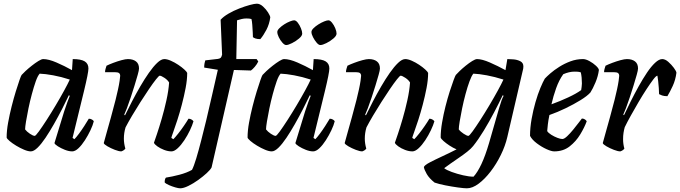

<svg xmlns="http://www.w3.org/2000/svg" viewBox="-20 -820 3684 1040"><path d="M147 0Q132 0 110.5 -9Q89 -18 67.5 -31Q46 -44 31.5 -56.5Q17 -69 16 -75Q16 -112 24 -156Q32 -200 43 -243.5Q54 -287 65.5 -324.5Q77 -362 85.5 -386Q94 -410 97 -414Q103 -421 118 -435Q133 -449 152 -464Q171 -479 188 -489.5Q205 -500 214 -500Q243 -500 286 -481.5Q329 -463 370 -440L374 -500Q419 -500 439 -487.5Q459 -475 459 -449Q459 -426 435 -327Q411 -228 373 -73L383 -66Q393 -76 407.5 -95.5Q422 -115 436.5 -137.5Q451 -160 461 -177Q470 -177 478 -172.5Q486 -168 488 -163Q483 -142 470 -114.5Q457 -87 440 -60.5Q423 -34 405 -17Q387 0 371 0Q353 0 331.5 -8.5Q310 -17 293.5 -27.5Q277 -38 275 -45L328 -218Q337 -245 345.5 -268.5Q354 -292 358 -301L353 -304Q337 -270 316 -229Q295 -188 272 -147.5Q249 -107 226.5 -73.5Q204 -40 183.5 -20Q163 0 147 0ZM168 -84Q173 -84 190.5 -108Q208 -132 232.5 -170Q257 -208 282 -250Q307 -292 327.5 -329.5Q348 -367 358 -389Q312 -404 268.5 -412Q225 -420 195 -421Q184 -409 173.5 -379Q163 -349 152.5 -310Q142 -271 134 -232Q126 -193 121 -162.5Q116 -132 116 -119Q125 -107 142 -95.5Q159 -84 168 -84Z M637 0Q624 0 602 -8.5Q580 -17 562 -27.5Q544 -38 542 -45Q547 -64 557.5 -101Q568 -138 581 -185Q594 -232 606 -279Q613 -307 619 -334.5Q625 -362 628 -382.5Q631 -403 631 -409Q631 -419 625 -424Q619 -429 602 -429H549Q549 -438 552 -448Q555 -458 557 -464Q571 -471 593.5 -479.5Q616 -488 638 -494Q660 -500 673 -500Q700 -500 716.5 -487.5Q733 -475 733 -449Q733 -440 726 -415Q719 -390 709 -357.5Q699 -325 688 -292Q677 -259 667.5 -234Q658 -209 653 -199L657 -195Q674 -230 695 -270.5Q716 -311 739.5 -351.5Q763 -392 786.5 -425.5Q810 -459 831.5 -479.5Q853 -500 870 -500Q885 -500 905.5 -491Q926 -482 945.5 -469Q965 -456 978.5 -443.5Q992 -431 994 -425Q994 -388 985.5 -343.5Q977 -299 965 -253.5Q953 -208 940.5 -169.5Q928 -131 918.5 -105Q909 -79 908 -73L919 -66Q929 -76 944.5 -95.5Q960 -115 975.5 -137.5Q991 -160 1001 -177Q1010 -177 1017.5 -172.5Q1025 -168 1028 -163Q1022 -142 1009 -114.5Q996 -87 978.5 -60.5Q961 -34 942.5 -17Q924 0 909 0Q890 0 869 -8Q848 -16 832 -27.5Q816 -39 814 -47Q818 -58 830 -93.5Q842 -129 856 -177Q870 -225 881.5 -277Q893 -329 896 -373Q888 -387 870.5 -398.5Q853 -410 845 -410Q841 -410 825 -390Q809 -370 787 -337.5Q765 -305 741 -267.5Q717 -230 695.5 -193.5Q674 -157 660 -130Q651 -100 651 -69Q651 -43 659 -15Q652 -5 637 0Z M956 200Q947 200 929.5 195Q912 190 895 182.5Q878 175 872 168Q872 149 879 142Q912 137 952 126.5Q992 116 1020 100Q1030 81 1043 38Q1056 -5 1070 -60Q1084 -115 1097 -168Q1114 -241 1129 -306Q1144 -371 1160 -442L1086 -454Q1086 -467 1088 -477.5Q1090 -488 1092 -493L1161 -501Q1172 -503 1176 -507.5Q1180 -512 1183 -524L1175 -713Q1190 -730 1217.5 -746Q1245 -762 1276 -774Q1307 -786 1333 -793Q1359 -800 1371 -800Q1388 -800 1404.5 -785Q1421 -770 1432 -752.5Q1443 -735 1444 -726Q1439 -689 1423 -658.5Q1407 -628 1390 -608Q1374 -608 1364 -611.5Q1354 -615 1350 -619Q1350 -626 1349 -645.5Q1348 -665 1346.5 -685.5Q1345 -706 1342 -717Q1331 -720 1315 -720Q1302 -720 1289 -717Q1276 -714 1264 -710L1260 -500H1370L1379 -487Q1372 -472 1360 -458Q1348 -444 1339 -438L1247 -441L1126 87Q1120 99 1100 117.5Q1080 136 1053.5 155Q1027 174 1000.5 187Q974 200 956 200Z M1452 0Q1437 0 1415.5 -9Q1394 -18 1372.5 -31Q1351 -44 1336.5 -56.5Q1322 -69 1321 -75Q1321 -112 1329 -156Q1337 -200 1348 -243.5Q1359 -287 1370.5 -324.5Q1382 -362 1390.5 -386Q1399 -410 1402 -414Q1408 -421 1423 -435Q1438 -449 1457 -464Q1476 -479 1493 -489.5Q1510 -500 1519 -500Q1548 -500 1591 -481.5Q1634 -463 1675 -440L1679 -500Q1724 -500 1744 -487.5Q1764 -475 1764 -449Q1764 -426 1740 -327Q1716 -228 1678 -73L1688 -66Q1698 -76 1712.5 -95.5Q1727 -115 1741.5 -137.5Q1756 -160 1766 -177Q1775 -177 1783 -172.5Q1791 -168 1793 -163Q1788 -142 1775 -114.5Q1762 -87 1745 -60.5Q1728 -34 1710 -17Q1692 0 1676 0Q1658 0 1636.5 -8.5Q1615 -17 1598.5 -27.5Q1582 -38 1580 -45L1633 -218Q1642 -245 1650.5 -268.5Q1659 -292 1663 -301L1658 -304Q1642 -270 1621 -229Q1600 -188 1577 -147.5Q1554 -107 1531.5 -73.5Q1509 -40 1488.5 -20Q1468 0 1452 0ZM1473 -84Q1478 -84 1495.5 -108Q1513 -132 1537.5 -170Q1562 -208 1587 -250Q1612 -292 1632.5 -329.5Q1653 -367 1663 -389Q1617 -404 1573.5 -412Q1530 -420 1500 -421Q1489 -409 1478.5 -379Q1468 -349 1457.5 -310Q1447 -271 1439 -232Q1431 -193 1426 -162.5Q1421 -132 1421 -119Q1430 -107 1447 -95.5Q1464 -84 1473 -84ZM1715 -576Q1706 -576 1695 -589Q1684 -602 1675.5 -618.5Q1667 -635 1667 -647Q1667 -656 1678 -667Q1689 -678 1705 -688Q1721 -698 1736 -704Q1751 -710 1759 -710Q1768 -710 1778.5 -697Q1789 -684 1796 -667Q1803 -650 1803 -638Q1803 -626 1786 -611.5Q1769 -597 1748 -586.5Q1727 -576 1715 -576ZM1530 -576Q1521 -576 1509.5 -589Q1498 -602 1490 -618.5Q1482 -635 1482 -647Q1482 -656 1493 -667Q1504 -678 1519.5 -688Q1535 -698 1550.5 -704Q1566 -710 1573 -710Q1583 -710 1593 -697Q1603 -684 1610 -667Q1617 -650 1617 -638Q1617 -626 1600 -611.5Q1583 -597 1562 -586.5Q1541 -576 1530 -576Z M1942 0Q1929 0 1907 -8.5Q1885 -17 1867 -27.5Q1849 -38 1847 -45Q1852 -64 1862.5 -101Q1873 -138 1886 -185Q1899 -232 1911 -279Q1918 -307 1924 -334.5Q1930 -362 1933 -382.5Q1936 -403 1936 -409Q1936 -419 1930 -424Q1924 -429 1907 -429H1854Q1854 -438 1857 -448Q1860 -458 1862 -464Q1876 -471 1898.5 -479.5Q1921 -488 1943 -494Q1965 -500 1978 -500Q2005 -500 2021.5 -487.5Q2038 -475 2038 -449Q2038 -440 2031 -415Q2024 -390 2014 -357.5Q2004 -325 1993 -292Q1982 -259 1972.5 -234Q1963 -209 1958 -199L1962 -195Q1979 -230 2000 -270.5Q2021 -311 2044.5 -351.5Q2068 -392 2091.5 -425.5Q2115 -459 2136.5 -479.5Q2158 -500 2175 -500Q2190 -500 2210.5 -491Q2231 -482 2250.5 -469Q2270 -456 2283.5 -443.5Q2297 -431 2299 -425Q2299 -388 2290.5 -343.5Q2282 -299 2270 -253.5Q2258 -208 2245.5 -169.5Q2233 -131 2223.5 -105Q2214 -79 2213 -73L2224 -66Q2234 -76 2249.5 -95.5Q2265 -115 2280.5 -137.5Q2296 -160 2306 -177Q2315 -177 2322.5 -172.5Q2330 -168 2333 -163Q2327 -142 2314 -114.5Q2301 -87 2283.5 -60.5Q2266 -34 2247.5 -17Q2229 0 2214 0Q2195 0 2174 -8Q2153 -16 2137 -27.5Q2121 -39 2119 -47Q2123 -58 2135 -93.5Q2147 -129 2161 -177Q2175 -225 2186.5 -277Q2198 -329 2201 -373Q2193 -387 2175.5 -398.5Q2158 -410 2150 -410Q2146 -410 2130 -390Q2114 -370 2092 -337.5Q2070 -305 2046 -267.5Q2022 -230 2000.5 -193.5Q1979 -157 1965 -130Q1956 -100 1956 -69Q1956 -43 1964 -15Q1957 -5 1942 0Z M2509 200Q2494 200 2461 195.5Q2428 191 2392.5 184Q2357 177 2334 169Q2305 146 2291.5 122.5Q2278 99 2276 85Q2279 75 2307.5 60Q2336 45 2376 26.5Q2416 8 2453 -11Q2434 -19 2415 -31.5Q2396 -44 2382.5 -56Q2369 -68 2367 -75Q2367 -112 2374.5 -156Q2382 -200 2393 -243.5Q2404 -287 2416 -324.5Q2428 -362 2437 -386Q2446 -410 2449 -414Q2455 -421 2469.5 -435Q2484 -449 2502.5 -464Q2521 -479 2538 -489.5Q2555 -500 2564 -500Q2591 -500 2633.5 -481.5Q2676 -463 2718 -440L2728 -500Q2739 -500 2760 -498.5Q2781 -497 2798 -488.5Q2815 -480 2815 -460Q2815 -453 2814 -448L2728 -78Q2717 -30 2693 19Q2669 68 2637.5 109Q2606 150 2572.5 175Q2539 200 2509 200ZM2517 -84Q2522 -84 2539.5 -108Q2557 -132 2581.5 -170Q2606 -208 2631 -250Q2656 -292 2676.5 -329.5Q2697 -367 2707 -389Q2660 -404 2617 -412Q2574 -420 2544 -421Q2534 -409 2523 -379Q2512 -349 2501.5 -310Q2491 -271 2483 -232Q2475 -193 2470 -162.5Q2465 -132 2465 -119Q2474 -107 2491.5 -95.5Q2509 -84 2517 -84ZM2545 137Q2567 113 2588 68Q2609 23 2629 -45L2683 -233Q2698 -285 2708 -301L2703 -304Q2683 -262 2656.5 -211.5Q2630 -161 2600.5 -112.5Q2571 -64 2543 -29Q2532 -15 2510.5 2Q2489 19 2464.5 35.5Q2440 52 2419 67Q2398 82 2386 91Q2398 101 2427 111.5Q2456 122 2488.5 129.5Q2521 137 2545 137Z M2982 0Q2967 0 2940.5 -12Q2914 -24 2888 -43.5Q2862 -63 2851 -84Q2851 -128 2859.5 -175.5Q2868 -223 2880.5 -266.5Q2893 -310 2907 -343.5Q2921 -377 2931 -394Q2941 -405 2961 -422.5Q2981 -440 3009.5 -458Q3038 -476 3070.5 -488Q3103 -500 3138 -500Q3153 -500 3173 -489Q3193 -478 3208 -464Q3223 -450 3224 -441Q3220 -408 3205.5 -373.5Q3191 -339 3178 -319Q3161 -300 3124.5 -277.5Q3088 -255 3043.5 -233.5Q2999 -212 2956 -197Q2950 -168 2947.5 -146Q2945 -124 2944 -110Q2950 -100 2966 -90Q2982 -80 2999 -73.5Q3016 -67 3026 -67Q3036 -67 3052 -82Q3068 -97 3085 -118Q3102 -139 3115 -156Q3128 -173 3132 -178Q3141 -178 3148.5 -173Q3156 -168 3158 -163Q3146 -130 3123 -92Q3100 -54 3065.5 -27Q3031 0 2982 0ZM2967 -255Q3014 -272 3058 -292.5Q3102 -313 3128 -332Q3129 -338 3130.5 -349Q3132 -360 3132 -368Q3132 -402 3126 -428Q3117 -431 3109 -431.5Q3101 -432 3092 -432Q3063 -432 3031 -418Q3008 -386 2992.5 -342.5Q2977 -299 2967 -255Z M3340 0Q3327 0 3305 -8.5Q3283 -17 3265 -27.5Q3247 -38 3245 -45Q3250 -64 3260.5 -101Q3271 -138 3284 -185Q3297 -232 3309 -279Q3316 -307 3322 -334.5Q3328 -362 3331 -382.5Q3334 -403 3334 -409Q3334 -419 3328 -424Q3322 -429 3305 -429H3252Q3252 -438 3255 -448Q3258 -458 3260 -464Q3274 -471 3296.5 -479.5Q3319 -488 3341 -494Q3363 -500 3376 -500Q3403 -500 3419.5 -487.5Q3436 -475 3436 -449Q3436 -440 3429 -415Q3422 -390 3412 -357.5Q3402 -325 3391 -292Q3380 -259 3370.5 -234Q3361 -209 3356 -199L3360 -196Q3376 -230 3396.5 -271Q3417 -312 3439.5 -352.5Q3462 -393 3484.5 -426.5Q3507 -460 3528.5 -480Q3550 -500 3567 -500Q3583 -500 3600 -485Q3617 -470 3630 -452.5Q3643 -435 3644 -426Q3639 -387 3624 -354.5Q3609 -322 3595 -299Q3577 -299 3566 -303Q3555 -307 3550 -310Q3550 -323 3548.5 -343Q3547 -363 3545 -381.5Q3543 -400 3541 -410Q3534 -410 3518.5 -389.5Q3503 -369 3482 -337Q3461 -305 3439 -267.5Q3417 -230 3397 -194Q3377 -158 3364 -131Q3360 -117 3357.5 -101Q3355 -85 3355 -66Q3355 -40 3362 -15Q3355 -5 3340 0Z"/></svg>

Font: Texturina 72pt 72pt SemiBold
Style: Italic
Weight: 600
Italic angle: -11°
Designer: Guillermo Torres Carreño
Foundry: Omnibus-Type
Version: Version 1.002; ttfautohint (v1.8.3)